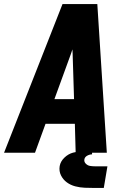

<svg xmlns="http://www.w3.org/2000/svg" viewBox="-42 -755 638 949"><path d="M-22 0H131L183 -143H328L332 0H486L439 -735H267ZM227 -265 309 -490Q313 -501 316 -511Q317 -501 317 -490L324 -265ZM425 174H427Q427 174 427 174Q427 174 427 174H471L489 67H428Q428 67 427.5 67Q427 67 426 67Q414 67 402.5 65Q391 63 382 54Q373 45 375 33Q377 21 389 14.5Q401 8 413 8V-9Q390 -9 366.5 -8Q343 -7 319 -0.5Q295 6 276 24.5Q257 43 253 66Q249 91 259.5 112Q270 133 288.5 146.5Q307 160 330 166Q353 172 377 173Q401 174 425 174Z"/></svg>

Font: Iosevka Sparkle Heavy Oblique
Style: Regular
Weight: 900
Italic angle: -9°
Designer: Belleve Invis
Foundry: Belleve Invis
Version: Version 4.5.0; ttfautohint (v1.8.3)